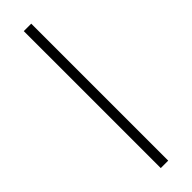

<svg xmlns="http://www.w3.org/2000/svg" viewBox="-273 -709 783 783"><g transform="rotate(-45 118.5 -318.0)"><path d="M140 -713V77H97V-713Z"/></g></svg>

Font: Gmarket Sans TTF Light
Style: Regular
Weight: 300
Designer: Creative Director : Sungho Lee; Art Director : Kiwoong Choi; Project Manager : Sori Yang, Jongwook Yoon; Font Designer :
Foundry: Sandoll Inc.
Version: Version 1.000;hotconv 1.0.109;makeotfexe 2.5.65596